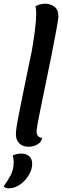

<svg xmlns="http://www.w3.org/2000/svg" viewBox="-58 -774 336 1039"><path d="M97 20Q65 20 46.5 2Q28 -16 28 -48Q28 -59 30 -74Q32 -89 35.5 -111Q39 -133 46 -166Q53 -199 62 -245Q71 -291 84 -354Q97 -417 114 -498Q124 -555 131 -609.5Q138 -664 138 -701Q138 -713 137 -722.5Q136 -732 134 -740Q144 -746 158 -750Q172 -754 187 -754Q213 -754 235.5 -738.5Q258 -723 258 -684Q258 -676 254 -652Q250 -628 244 -596.5Q238 -565 231.5 -531.5Q225 -498 220 -471Q196 -355 181 -281.5Q166 -208 157.5 -166Q149 -124 145.5 -104Q142 -84 141 -76Q140 -68 140 -62Q140 -47 147.5 -38Q155 -29 170 -28Q167 -11 155.5 -0.5Q144 10 129 15Q114 20 97 20ZM-10 245Q-19 245 -26 242.5Q-33 240 -38 234Q-17 205 -0.5 174.5Q16 144 16 105Q16 94 15 86Q14 78 10 68Q19 63 32.5 60Q46 57 58 57Q82 57 99 70.5Q116 84 116 113Q116 137 105 160Q94 183 76 202.5Q58 222 35.5 233.5Q13 245 -10 245Z"/></svg>

Font: Sansita Swashed Light
Style: Regular
Weight: 400
Version: Version 1.003